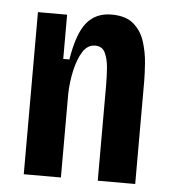

<svg xmlns="http://www.w3.org/2000/svg" viewBox="-44 -582 559 623"><g transform="rotate(5 235.0 -270.5)"><path d="M56 0V-528H151V-384H171Q185 -470 214.5 -505.5Q244 -541 295 -541Q342 -541 367.5 -518.5Q393 -496 403.5 -462Q414 -428 416.5 -393Q419 -358 419 -334V0H297V-310Q297 -337 295 -366Q293 -395 283.5 -415.5Q274 -436 251 -436Q226 -436 210.5 -411.5Q195 -387 186.5 -349.5Q178 -312 177 -273V0Z"/></g></svg>

Font: Bricolage Grotesque 10pt Condensed SemiBold
Style: Regular
Weight: 600
Width: 3
Designer: Mathieu Triay
Foundry: Atelier Triay
Version: Version 1.000; ttfautohint (v1.8.4.7-5d5b);gftools[0.9.32]